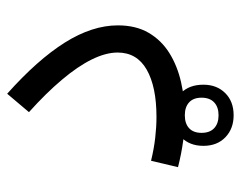

<svg xmlns="http://www.w3.org/2000/svg" viewBox="-88 -443 671 535"><g transform="rotate(-90 247.5 -175.5)"><path d="M193.8 4Q216.7 4 229.8 16Q242.8 28 242.8 50.7Q242.8 73.5 229.7 85.8Q216.6 98 193.8 98Q170.9 98 157.8 85.8Q144.8 73.5 144.8 50.7Q144.8 27.9 157.8 15.9Q170.7 4 193.8 4ZM193.8 -29.6Q156.5 -29.6 132.6 -6.1Q108.6 17.3 108.6 55.7Q108.6 94 132.5 117Q156.4 140 193.8 140Q232.5 140 255.7 116.5Q279 93.1 279 55.7Q279 16.4 255.9 -6.6Q232.9 -29.6 193.8 -29.6ZM444.3 -182.6Q444.3 -253.9 396.4 -330.3Q348.4 -406.6 253.8 -491L202.5 -430.3Q255.8 -382.5 293 -338.2Q330.3 -294 349.4 -255.1Q368.6 -216.1 368.6 -183.3Q368.6 -129.4 320.9 -102.2Q273.2 -75 189.5 -75Q161.1 -75 131 -78.5Q101 -81.9 67 -90.1L49.2 -15Q86.5 -5.5 121.8 -0.7Q157.2 4 190.6 4Q240.5 4 286.1 -6.5Q331.7 -16.9 367.4 -39.2Q403 -61.5 423.7 -97Q444.3 -132.4 444.3 -182.6Z"/></g></svg>

Font: Estedad VF
Style: Regular
Weight: 100
Designer: Amin Abedi
Version: Version 7.3